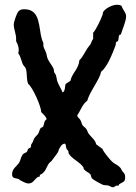

<svg xmlns="http://www.w3.org/2000/svg" viewBox="-20 -742 574 810"><path d="M512 -673C512 -690 497 -701 493 -717C487 -721 480 -722 473 -722C455 -722 424 -707 415 -691C413 -687 414 -682 412 -678C406 -661 385 -616 373 -604V-578C366 -570 365 -557 357 -549C341 -531 331 -502 315 -488C312 -451 284 -434 277 -401C270 -397 264 -392 257 -388C253 -378 256 -357 244 -352C238 -368 228 -382 222 -398C219 -407 219 -417 215 -427C214 -430 211 -433 209 -436C207 -441 208 -447 206 -452C199 -468 186 -481 180 -497C177 -506 177 -515 173 -523C170 -532 163 -541 163 -550C163 -569 162 -560 157 -575C142 -623 153 -703 83 -703C75 -703 67 -702 61 -697C52 -692 38 -649 38 -639C38 -617 49 -598 48 -576V-568C54 -557 59 -545 59 -532C59 -527 58 -522 57 -517C70 -501 69 -481 80 -465C85 -459 87 -458 90 -449C95 -429 91 -407 99 -388C118 -374 154 -292 154 -269C163 -260 173 -252 177 -239C164 -232 168 -217 161 -207C158 -204 153 -204 151 -201C146 -194 146 -185 141 -178C137 -171 129 -166 125 -159C118 -148 124 -150 112 -133C110 -129 112 -124 109 -120C107 -117 102 -117 99 -114C96 -110 96 -104 93 -101C90 -98 84 -97 80 -94C68 -85 68 -68 61 -56C50 -39 31 -31 31 -7C31 18 56 5 64 18C76 23 87 32 101 32C119 32 125 15 138 6C141 3 145 5 148 2V-4C172 -14 174 -34 186 -52C190 -58 196 -60 199 -65C204 -72 222 -95 225 -101C227 -104 227 -107 228 -111C234 -121 240 -136 254 -136C260 -130 257 -121 261 -114C262 -110 265 -110 267 -107C270 -104 268 -98 270 -94C284 -71 317 -59 332 -36C333 -33 332 -29 335 -27C342 -18 354 -15 361 -7C364 -3 364 4 367 9C372 17 406 34 415 38C423 40 431 39 438 41C444 43 450 48 457 48C463 48 467 41 472 41C475 41 477 42 480 41L483 35C497 26 508 27 508 7C508 -9 505 -9 496 -20C492 -25 491 -32 486 -36C477 -46 464 -50 454 -59C444 -68 416 -102 412 -114C403 -120 395 -127 386 -133C382 -152 365 -163 354 -178C350 -184 348 -192 344 -198C340 -204 333 -207 328 -214C324 -221 323 -229 319 -236C315 -243 306 -247 306 -256C320 -275 327 -302 348 -317C358 -355 403 -410 406 -439C433 -459 455 -518 467 -549C469 -554 468 -560 470 -565L477 -568C482 -576 479 -586 483 -594L490 -597C496 -618 512 -652 512 -673Z"/></svg>

Font: Margarine
Style: Regular
Weight: 400
Designer: Astigmatic (AOETI)
Foundry: Astigmatic (AOETI)
Version: Version 1.000